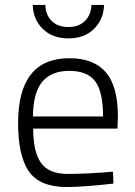

<svg xmlns="http://www.w3.org/2000/svg" viewBox="-20 -745 544 775"><path d="M53 -248Q53 -510 260 -510Q358 -510 407 -453.5Q456 -397 456 -273L454 -226H114Q114 -132 145.5 -87.5Q177 -43 253 -43Q330 -43 436 -52L438 -4Q396 1 341 5.5Q286 10 247 10Q139 9 96 -54Q53 -117 53 -248ZM396 -275Q396 -375 364 -417Q332 -459 260 -459Q188 -459 151 -415.5Q114 -372 113 -275ZM112 -725H163Q164 -685 188.5 -660.5Q213 -636 256 -636Q299 -636 323.5 -661Q348 -686 349 -725H400Q398 -666 359 -628Q320 -590 256 -590Q192 -590 153 -628Q114 -666 112 -725Z"/></svg>

Font: Cairo Light
Style: Regular
Weight: 300
Designer: Mohamed Gaber, Accademia di Belle Arti di Urbino and others
Foundry: Kief Type Foundry, Accademia di Belle Arti di Urbino and others
Version: Version 3.011